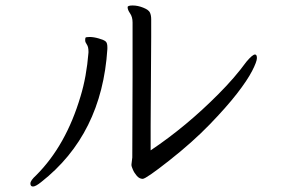

<svg xmlns="http://www.w3.org/2000/svg" viewBox="-20 -665 1040 701"><path d="M532 -530V-595Q532 -609 527.5 -619Q523 -629 503 -637Q483 -645 464.5 -645Q446 -645 446 -639V-638Q446 -629 455 -616Q464 -603 464 -583V-384L463 -90L460 -65V-61Q460 -58 465 -46Q470 -34 479.5 -23Q489 -12 501 -12Q513 -12 598 -79Q683 -146 745 -210Q807 -274 845 -323Q883 -372 900.5 -406Q918 -440 918 -453Q918 -466 911 -466Q902 -466 880 -440Q837 -381 778 -322Q660 -203 530 -116V-206ZM372 -486V-493Q372 -508 366 -513.5Q360 -519 341 -524.5Q322 -530 307.5 -530Q293 -530 292 -527Q291 -524 291 -517.5Q291 -511 297 -502.5Q303 -494 303 -477V-473Q296 -385 274 -313Q221 -134 112 -25Q91 -6 91 5Q91 16 100.5 16Q110 16 130 0Q352 -174 372 -486Z"/></svg>

Font: LXGW WenKai Mono TC
Style: Regular
Weight: 400
Designer: LXGW / Fontworks Inc.
Foundry: LXGW / Fontworks Inc.
Version: Version 1.330